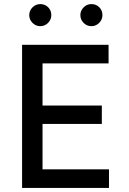

<svg xmlns="http://www.w3.org/2000/svg" viewBox="-20 -919 631 939"><path d="M88 -700H511V-609H188V-403H478V-313H188V-91H513V0H88ZM373 -845Q373 -867 389 -883Q405 -899 427 -899Q450 -899 465.5 -883.5Q481 -868 481 -845Q481 -823 465 -807Q449 -791 427 -791Q405 -791 389 -807Q373 -823 373 -845ZM177 -899Q200 -899 215.5 -883.5Q231 -868 231 -845Q231 -823 215 -807Q199 -791 177 -791Q155 -791 139 -807Q123 -823 123 -845Q123 -867 139 -883Q155 -899 177 -899Z"/></svg>

Font: Oak Sans Medium
Style: Regular
Weight: 500
Designer: Erik Kennedy, Walven
Foundry: Erik Kennedy, Walven
Version: Version 1.000